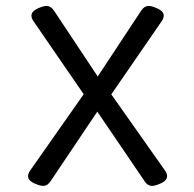

<svg xmlns="http://www.w3.org/2000/svg" viewBox="-20 -607 640 635"><path d="M532.7 -24.9Q532.7 -9.8 510.7 0Q492.7 7.8 482.9 7.8Q468.3 7.8 458.5 -7.3L301.8 -237.8L147 -7.3Q141.6 0.5 135.7 4.2Q129.9 7.8 122.6 7.8Q112.8 7.8 94.7 0Q72.8 -9.8 72.8 -24.4Q72.8 -33.2 80.1 -43.5L256.8 -295.4L91.3 -536.1Q84 -546.4 84 -555.2Q84 -569.8 106 -579.6Q124 -587.4 133.8 -587.4Q147.9 -587.4 158.2 -572.3L303.2 -354L447.3 -572.3Q457.5 -587.4 471.7 -587.4Q481.4 -587.4 499.5 -579.6Q521.5 -569.8 521.5 -555.2Q521.5 -546.4 514.2 -536.1L348.1 -294.9L525.4 -43.5Q532.7 -33.2 532.7 -24.9Z"/></svg>

Font: Courier Prime Code
Style: Regular
Weight: 400
Designer: Alan Dague-Greene
Foundry: Quote-Unquote Apps
Version: Version 3.0318